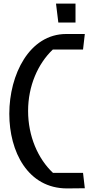

<svg xmlns="http://www.w3.org/2000/svg" viewBox="-20 -1052 536 1073"><path d="M293 -1032 306 -926H402V-1032ZM350 -862C144 -862 32 -635 32 -416C32 -205 135 1 355 1L454 0L444 -86H276C192 -165 137 -291 137 -432C137 -572 192 -696 275 -775H444L454 -862Z"/></svg>

Font: BackOut Medium
Style: Regular
Weight: 500
Designer: Frank Adebiaye
Foundry: Velvetyne Type Foundry
Version: Version 2.000;hotconv 1.0.109;makeotfexe 2.5.65596